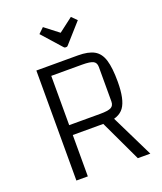

<svg xmlns="http://www.w3.org/2000/svg" viewBox="-151 -928 865 1025"><g transform="rotate(-20 282.0 -415.5)"><path d="M169 -235V0H104V-625H340Q399 -625 432 -606.5Q465 -588 478.5 -543.5Q492 -499 492 -421Q492 -319 461.5 -277Q431 -235 355 -235ZM169 -291H345Q390 -291 407 -300Q424 -309 424 -333V-529Q424 -553 407 -562Q390 -571 345 -571H169ZM402 -249 524 0H453L330 -261ZM216 -831 295 -770 375 -831 404 -802 307 -693Q303 -688 299 -688H291Q287 -688 283 -693L186 -802Z"/></g></svg>

Font: Changa ExtraLight
Style: Regular
Weight: 250
Designer: Eduardo Rodriguez Tunni
Foundry: Eduardo Rodriguez Tunni
Version: Version 3.002; ttfautohint (v1.8.2)